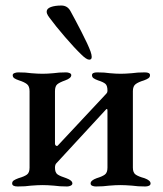

<svg xmlns="http://www.w3.org/2000/svg" viewBox="-20 -672 589 695"><path d="M24 -8Q24 -15 30 -19Q36 -23 47 -27Q68 -33 77.5 -40Q87 -47 87 -65V-342Q87 -360 77.5 -367.5Q68 -375 49 -381Q37 -385 31.5 -389Q26 -393 26 -400Q26 -405 32.5 -407.5Q39 -410 46 -410Q74 -410 93 -407Q117 -405 134 -405Q151 -405 173 -407Q193 -410 219 -410Q226 -410 232 -407.5Q238 -405 238 -400Q238 -389 216 -381Q196 -374 187.5 -367Q179 -360 179 -342V-153Q179 -147 183 -144.5Q187 -142 190 -146L363 -331Q364 -332 366.5 -335Q369 -338 369 -344Q369 -362 361.5 -368.5Q354 -375 335 -381Q324 -385 318.5 -389Q313 -393 313 -400Q313 -410 332 -410Q359 -410 378 -407Q400 -405 417 -405Q433 -405 457 -407Q477 -410 504 -410Q523 -410 523 -400Q523 -393 517.5 -389Q512 -385 501 -381Q481 -375 471 -367.5Q461 -360 461 -342V-65Q461 -47 471 -40Q481 -33 503 -27Q525 -19 525 -8Q525 -2 519 0.5Q513 3 506 3Q478 3 458 0Q432 -2 416 -2Q399 -2 375 0Q354 3 327 3Q320 3 314 0.5Q308 -2 308 -8Q308 -19 330 -27Q350 -33 359.5 -40Q369 -47 369 -65V-271Q369 -281 364 -276L185 -82Q179 -77 179 -65Q179 -47 188.5 -40.5Q198 -34 220 -27Q242 -19 242 -8Q242 -3 236 0Q230 3 223 3Q196 3 175 0Q151 -2 134 -2Q118 -2 92 0Q73 3 44 3Q24 3 24 -8ZM274 -475Q250 -498 215.5 -538Q181 -578 159 -608Q158 -609 153.5 -616Q149 -623 149 -630Q149 -641 164 -646.5Q179 -652 202 -652Q224 -652 235 -632Q250 -605 274.5 -557.5Q299 -510 308 -485Q312 -473 312 -466Q312 -456 303 -456Q293 -456 274 -475Z"/></svg>

Font: EB Garamond Medium
Style: Regular
Weight: 500
Designer: Georg Duffner and Octavio Pardo
Foundry: Georg Duffner
Version: Version 1.000